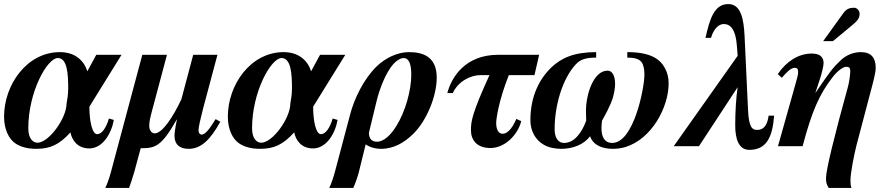

<svg xmlns="http://www.w3.org/2000/svg" viewBox="-23 -718 4335 943"><path d="M574 -449H450L406 -368C390 -419 347 -462 271 -462C110 -462 -3 -303 -3 -145C-3 -85 19 -35 55 -12C82 5 116 13 155 13C223 13 268 -7 323 -68C330 -30 358 11 415 11C480 11 524 -60 536 -129L512 -136C497 -85 475 -59 454 -59C430 -59 416 -122 416 -194ZM312 -285C312 -257 308 -231 304 -209C303 -135 216 -17 161 -17C139 -17 116 -37 116 -88C116 -267 209 -433 261 -433C307 -433 312 -356 312 -285Z M1036 -133C1003 -79 984 -57 967 -57C956 -57 952 -69 952 -80C952 -92 962 -137 974 -183L1045 -449H926L868 -231C829 -147 775 -63 737 -63C721 -63 710 -79 710 -100C710 -120 715 -140 720 -160L797 -449H676L521 130C513 159 502 190 494 205H611C617 188 629 154 635 132L668 10C738 10 769 4 845 -131H846C836 -84 834 -59 834 -51C834 -8 860 13 904 13C964 13 1010 -31 1059 -120Z M1673 -449H1549L1505 -368C1489 -419 1446 -462 1370 -462C1209 -462 1096 -303 1096 -145C1096 -85 1118 -35 1154 -12C1181 5 1215 13 1254 13C1322 13 1367 -7 1422 -68C1429 -30 1457 11 1514 11C1579 11 1623 -60 1635 -129L1611 -136C1596 -85 1574 -59 1553 -59C1529 -59 1515 -122 1515 -194ZM1411 -285C1411 -257 1407 -231 1403 -209C1402 -135 1315 -17 1260 -17C1238 -17 1215 -37 1215 -88C1215 -267 1308 -433 1360 -433C1406 -433 1411 -356 1411 -285Z M1623 122C1616 149 1603 189 1594 205H1712C1720 189 1733 152 1739 129L1773 -9C1789 3 1818 13 1848 13C1913 13 1964 -19 2006 -60C2072 -124 2122 -245 2122 -337C2122 -447 2044 -462 1985 -462C1929 -462 1869 -433 1826 -391C1762 -328 1717 -233 1697 -157ZM1826 -219C1842 -284 1866 -342 1892 -381C1913 -413 1939 -433 1960 -433C1981 -433 1997 -413 1997 -351C1997 -275 1968 -169 1923 -98C1896 -55 1863 -22 1828 -22C1802 -22 1789 -38 1789 -66Z M2625 -449H2425C2259 -449 2194 -336 2174 -261H2201C2228 -321 2292 -349 2335 -349H2381C2295 -161 2290 -121 2290 -79C2290 -31 2318 9 2386 9C2456 9 2520 -55 2537 -123L2513 -134C2488 -75 2462 -61 2446 -61C2423 -61 2414 -86 2414 -114C2414 -132 2425 -220 2476 -349H2602Z M3058 -435C3102 -435 3125 -425 3134 -402C3140 -387 3142 -370 3142 -350C3142 -287 3090 -16 2984 -16C2946 -16 2931 -46 2931 -88C2931 -100 2932 -113 2934 -126C2941 -138 2977 -201 2988 -241C2994 -264 2998 -287 2998 -306C2998 -344 2985 -371 2961 -371C2892 -371 2855 -255 2855 -174C2855 -154 2856 -137 2856 -125C2834 -65 2797 -16 2748 -16C2714 -16 2701 -48 2701 -83C2701 -200 2739 -330 2804 -401C2829 -429 2861 -435 2905 -435V-462C2797 -462 2735 -434 2685 -387C2625 -329 2582 -244 2582 -127C2582 -75 2607 -30 2648 -7C2672 7 2703 13 2734 13C2788 13 2845 -7 2875 -49C2891 -3 2938 13 2987 13C3008 13 3030 10 3049 4C3177 -35 3261 -190 3261 -309C3261 -336 3255 -360 3244 -381C3220 -428 3172 -462 3058 -462Z M3752 -150C3743 -81 3709 -80 3695 -80C3671 -80 3655 -93 3651 -177L3634 -540C3630 -625 3616 -698 3554 -698C3483 -698 3462 -620 3442 -532H3469C3484 -584 3513 -600 3531 -600C3564 -600 3590 -575 3596 -495L3600 -444L3286 0H3410L3600 -290C3592 -240 3588 -165 3588 -102C3588 -36 3605 18 3657 18C3739 18 3771 -40 3779 -150Z M4020 -516H4068L4149 -583C4184 -612 4199 -624 4199 -651C4199 -667 4185 -680 4172 -680C4152 -680 4135 -676 4118 -652ZM3982 -263 4004 -330C4012 -353 4022 -393 4022 -408C4022 -430 4012 -455 3964 -455C3898 -455 3839 -416 3797 -354L3817 -336C3837 -359 3860 -385 3880 -385C3891 -385 3897 -381 3897 -364C3897 -349 3891 -332 3885 -309L3798 0H3919C3965 -174 4002 -255 4064 -336C4084 -363 4115 -390 4133 -390C4146 -390 4153 -386 4153 -369C4153 -351 4148 -316 4142 -293C4076 -54 4034 116 4034 155C4034 173 4034 184 4047 205H4159C4154 193 4154 180 4154 167C4154 134 4171 44 4184 -6L4252 -264C4266 -316 4278 -361 4278 -385C4278 -434 4256 -462 4205 -462C4168 -462 4132 -447 4105 -421C4068 -386 4050 -362 3983 -263Z"/></svg>

Font: STIXGeneral
Style: Bold Italic
Weight: 700
Italic angle: -16.33°
Designer: MicroPress Inc., with final additions and corrections provided by Coen Hoffman, Elsevier (retired)
Version: Version 1.1.0